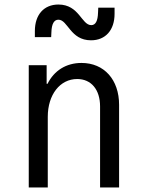

<svg xmlns="http://www.w3.org/2000/svg" viewBox="-20 -828 640 848"><path d="M107 0H191V-312C191 -410 245 -479 321 -479C383 -479 422 -432 422 -358V0H506V-365C506 -476 440 -550 340 -550C272 -550 219 -516 190 -458H186V-540H107ZM134 -664H206L207 -685C208 -723 219 -741 238 -741C280 -741 290 -650 382 -650C446 -650 486 -695 486 -767V-794H414L413 -773C412 -735 402 -717 383 -717C340 -717 330 -808 238 -808C174 -808 134 -763 134 -691Z"/></svg>

Font: CommitMonoNiceRocks
Style: Regular
Weight: 400
Monospace: yes
Designer: Eigil Nikolajsen
Foundry: Eigil Nikolajsen
Version: Version 1.143